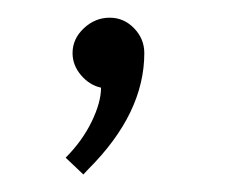

<svg xmlns="http://www.w3.org/2000/svg" viewBox="-20 -82 254 217"><path d="M104 -62Q120.1 -62 131.6 -50Q143.1 -38.1 143.1 -22Q143.1 45.9 80.1 108.9L74.2 115.2L54.2 96.2Q72.8 77.6 83.5 55.7Q94.2 33.7 94.2 17.1Q81.1 14.2 71.5 2.9Q62 -8.3 62 -22Q62 -38.1 74.7 -50Q87.4 -62 104 -62Z"/></svg>

Font: Rawengulk
Style: Demibold
Weight: 600
Version: Version 0.92